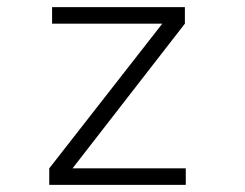

<svg xmlns="http://www.w3.org/2000/svg" viewBox="-20 -520 690 540"><path d="M118.5 0V-46.5L436.5 -453.5H126.5V-500H500V-453.5L184 -46.5H502.5V0Z"/></svg>

Font: Trispace Thin ExtraLight
Style: Regular
Weight: 250
Version: Version 1.210